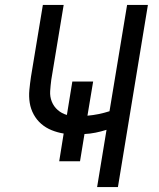

<svg xmlns="http://www.w3.org/2000/svg" viewBox="-20 -755 640 775"><path d="M372 0 410 -231Q388 -224 365.5 -219.5Q343 -215 321 -214L303 -104H219L237 -216Q212 -220 188.5 -229.5Q165 -239 146.5 -255Q128 -271 116 -293Q104 -315 100 -340Q96 -365 98.5 -391.5Q101 -418 105 -445L153 -735H237L187 -433Q184 -410 182.5 -387.5Q181 -365 189 -345Q197 -325 213 -311Q229 -297 250 -291L272 -426H356L333 -288Q356 -290 378 -294.5Q400 -299 422 -306L493 -735H577L456 0Z"/></svg>

Font: Iosevka Extended Oblique
Style: Regular
Weight: 400
Width: 7
Italic angle: -9°
Monospace: yes
Designer: Belleve Invis
Foundry: Belleve Invis
Version: Version 32.0.1; ttfautohint (v1.8.4)